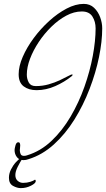

<svg xmlns="http://www.w3.org/2000/svg" viewBox="-20 -729 546 988"><path d="M101 95Q79 95 67 79.5Q55 64 55 43Q55 36 59.5 19.5Q64 3 74 3Q80 3 82 8Q84 13 84 19Q84 26 83 33Q82 40 82 44Q82 54 86 63.5Q90 73 103 73Q113 73 120 70Q189 49 245 -4Q301 -57 343.5 -129.5Q386 -202 414.5 -282.5Q443 -363 457.5 -441.5Q472 -520 472 -583Q472 -618 455.5 -644Q439 -670 401 -670Q361 -670 321 -648.5Q281 -627 244.5 -591.5Q208 -556 179.5 -513Q151 -470 134.5 -426.5Q118 -383 118 -345Q118 -323 128 -304.5Q138 -286 164 -286Q199 -286 230.5 -295Q262 -304 287.5 -316Q313 -328 329.5 -337Q346 -346 350 -346Q354 -346 354 -343Q353 -341 349 -337Q312 -307 264.5 -286Q217 -265 168 -265Q128 -265 102 -284.5Q76 -304 76 -347Q76 -388 97 -436.5Q118 -485 153.5 -533Q189 -581 233 -621Q277 -661 323 -685Q369 -709 411 -709Q443 -709 464 -689Q485 -669 495.5 -640Q506 -611 506 -583Q506 -516 489.5 -435.5Q473 -355 441 -271.5Q409 -188 363 -114Q317 -40 257.5 14Q198 68 127 90Q114 95 101 95ZM87 239Q68 239 47 227.5Q26 216 26 186Q26 164 36.5 143Q47 122 61.5 106Q76 90 87 84Q89 84 92 85.5Q95 87 94 89Q84 104 71.5 128.5Q59 153 59 172Q59 191 71 201.5Q83 212 99 212Q119 212 136 206.5Q153 201 159 196H160Q164 196 164 203Q164 214 139.5 226.5Q115 239 87 239Z"/></svg>

Font: Licorice
Style: Regular
Weight: 400
Designer: Robert E. Leuschke
Foundry: Robert E. Leuschke
Version: Version 1.010; ttfautohint (v1.8.3)